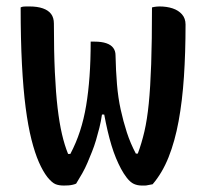

<svg xmlns="http://www.w3.org/2000/svg" viewBox="-20 -565 640 595"><path d="M261 -436H273Q295 -436 309.5 -431Q324 -426 331 -416.5Q338 -407 338 -394Q339 -346 342.5 -304Q346 -262 354 -225.5Q362 -189 373 -155Q384 -121 401 -89H407Q419 -121 427.5 -157.5Q436 -194 441 -244Q446 -294 448.5 -366Q451 -438 451 -542Q454 -543 457.5 -543.5Q461 -544 465 -544.5Q469 -545 474 -545Q497 -545 515 -539Q533 -533 544 -520.5Q555 -508 555 -489Q555 -402 550 -327Q545 -252 533.5 -189.5Q522 -127 502.5 -78Q483 -29 453 6Q449 7 445 7.5Q441 8 437 9Q433 10 428.5 10Q424 10 420 10Q406 10 395 5Q384 0 373 -14Q363 -27 355 -42Q347 -57 339.5 -75Q332 -93 325.5 -114.5Q319 -136 313.5 -159.5Q308 -183 303 -210H296Q293 -189 288 -169Q283 -149 277.5 -130.5Q272 -112 265 -94.5Q258 -77 251 -60.5Q244 -44 235 -28Q226 -12 216 4Q212 6 205.5 7.5Q199 9 192.5 9.5Q186 10 178 10Q162 10 151.5 5.5Q141 1 127 -16Q113 -34 100.5 -62.5Q88 -91 77.5 -132.5Q67 -174 59.5 -231.5Q52 -289 48 -366Q44 -443 44 -542Q48 -544 52 -544.5Q56 -545 61 -545Q66 -545 71 -545Q96 -545 113 -539Q130 -533 138.5 -521.5Q147 -510 147 -492Q147 -406 150 -341.5Q153 -277 158.5 -230.5Q164 -184 172 -149.5Q180 -115 191 -88H198Q216 -122 228 -159Q240 -196 247 -238Q254 -280 257.5 -329Q261 -378 261 -436Z"/></svg>

Font: Recursive Monospace Casual Medium
Style: Regular
Weight: 500
Version: Version 1.047